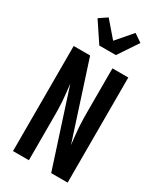

<svg xmlns="http://www.w3.org/2000/svg" viewBox="-242 -1077 983 1163"><g transform="rotate(30 250.0 -495.5)"><path d="M59 0V-735H174L345 -207Q342 -236 338.5 -265Q335 -294 333 -323.5Q331 -353 330.5 -382.5Q330 -412 330 -441V-735H441V0H326L155 -528Q158 -499 161.5 -470Q165 -441 167 -411.5Q169 -382 169.5 -352.5Q170 -323 170 -294V0ZM192 -815 100 -953 156 -991 250 -882 344 -991 400 -953 308 -815Z"/></g></svg>

Font: Iosevka Term Curly
Style: Bold
Weight: 700
Designer: Belleve Invis
Foundry: Belleve Invis
Version: Version 32.3.0